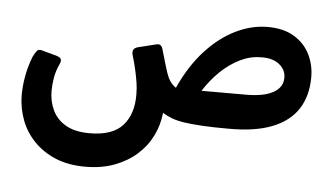

<svg xmlns="http://www.w3.org/2000/svg" viewBox="-47 -508 1376 797"><g transform="rotate(5 640.5 -110.0)"><path d="M333 212Q263 212 210 190Q157 168 120 130Q83 92 64.5 43.5Q46 -5 45 -59Q45 -99 52.5 -140.5Q60 -182 76 -223Q84 -240 91.5 -249Q99 -258 114 -253L173 -237Q190 -232 193.5 -224.5Q197 -217 191 -204Q177 -174 172 -145Q167 -116 167 -90Q167 -45 185 -8Q203 29 241 50.5Q279 72 339 72Q435 72 477.5 24Q520 -24 519 -105Q519 -130 515.5 -153Q512 -176 506 -203.5Q500 -231 489 -268Q482 -294 508 -301L581 -319Q595 -323 601.5 -317.5Q608 -312 611 -300L630 -235Q639 -203 649 -182.5Q659 -162 680 -147Q722 -240 780 -303.5Q838 -367 904.5 -399.5Q971 -432 1038 -432Q1105 -432 1149 -405Q1193 -378 1214.5 -334.5Q1236 -291 1236 -240Q1236 -162 1201 -107.5Q1166 -53 1094 -24.5Q1022 4 911 3Q850 3 805.5 0.5Q761 -2 729.5 -6.5Q698 -11 675.5 -19.5Q653 -28 636 -39Q631 12 608.5 57.5Q586 103 547 137.5Q508 172 454.5 192Q401 212 333 212ZM787 -144H972Q1047 -144 1086 -166Q1125 -188 1125 -228Q1125 -262 1096.5 -284Q1068 -306 1020 -304Q976 -304 933.5 -283Q891 -262 854 -226.5Q817 -191 787 -144Z"/></g></svg>

Font: Rubik SemiBold
Style: Regular
Weight: 600
Designer: Hubert and Fischer
Foundry: Hubert and Fischer
Version: Version 2.300;gftools[0.9.30]